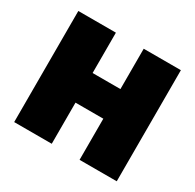

<svg xmlns="http://www.w3.org/2000/svg" viewBox="-125 -682 830 817"><g transform="rotate(30 290.0 -273.0)"><path d="M222.7 -545.9V-347.7H359.4V-545.9H542V0H359.4V-202.1H222.7V0H38.1V-545.9Z"/></g></svg>

Font: Inter Tight Black
Style: Regular
Weight: 900
Designer: Rasmus Andersson
Foundry: rsms
Version: Version 3.004; ttfautohint (v1.8.4.7-5d5b)